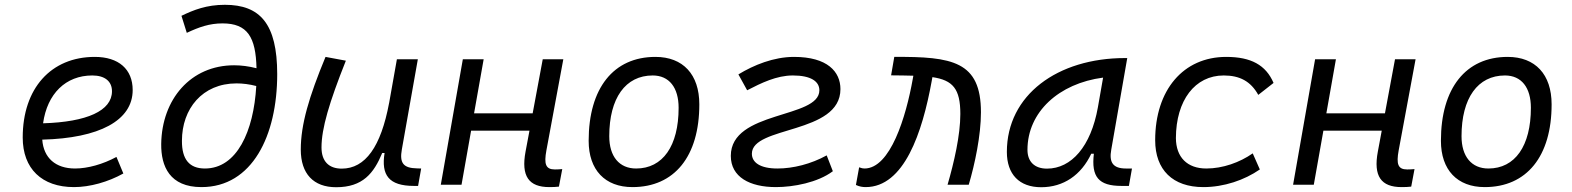

<svg xmlns="http://www.w3.org/2000/svg" viewBox="-20 -762 6485 792"><path d="M289.6 -66.9C209 -66.9 159.7 -110.8 154.3 -186C389.2 -191.9 527.3 -264.6 527.3 -390.6C527.3 -476.6 469.2 -527.3 371.1 -527.3C190.4 -527.3 73.7 -397.5 73.7 -194.8C73.7 -66.4 152.3 9.8 285.2 9.8C350.6 9.8 425.8 -11.2 488.8 -46.4L460.4 -114.7C404.8 -84.5 341.8 -66.9 289.6 -66.9ZM157.7 -253.4C174.8 -375.5 251 -450.7 360.8 -450.7C412.6 -450.7 441.9 -426.3 441.9 -385.7C441.9 -305.2 338.9 -258.8 157.7 -253.4Z M811 9.8C1020.5 9.8 1123.5 -202.6 1123.5 -456.1C1123.5 -664.1 1052.7 -742.2 907.7 -742.2C832 -742.2 779.3 -721.2 728.5 -696.8L750.5 -626.5C801.3 -650.4 844.2 -665.5 897.9 -665.5C1001 -665.5 1035.2 -608.9 1038.1 -480.5C1005.9 -488.8 975.1 -492.7 945.8 -492.7C766.6 -492.7 647.5 -352.5 645 -168C644 -75.7 680.2 9.8 811 9.8ZM1037.1 -407.2C1026.4 -219.7 957 -66.9 825.2 -66.9C761.2 -66.9 730 -104.5 730.5 -181.2C730.5 -313 814.5 -418 955.6 -418C981 -418 1008.8 -414.6 1037.1 -407.2Z M1366.7 10.3C1476.6 10.3 1522 -47.4 1556.6 -130.9H1566.4C1551.8 -40 1583.5 4.9 1687.5 4.9H1704.6L1717.3 -66.9L1700.7 -67.4C1643.6 -68.4 1627.4 -89.4 1637.7 -146L1703.6 -517.6H1617.2L1585 -336.4V-336.9C1551.3 -157.2 1487.3 -66.4 1389.6 -66.4C1335.9 -66.4 1306.2 -97.2 1306.2 -153.8C1306.2 -231.9 1337.9 -338.9 1406.7 -511.7L1322.8 -527.3C1254.4 -362.3 1220.7 -248 1220.7 -145C1220.7 -45.4 1272.9 10.3 1366.7 10.3Z M1798.3 0H1883.8L1923.3 -223.1H2164.1L2147.9 -136.7C2128.9 -35.2 2161.1 9.8 2246.1 9.8C2261.2 9.8 2273.9 9.3 2285.6 7.8L2299.3 -64.5C2288.6 -63.5 2278.8 -63 2269 -63C2230.5 -63 2223.6 -85.4 2233.9 -141.6L2303.7 -517.6H2218.8L2177.2 -294.4H1935.5L1975.1 -517.6H1889.2Z M2588.9 9.8C2762.2 9.8 2864.7 -117.2 2864.7 -331.5C2864.7 -455.1 2797.4 -527.3 2683.6 -527.3C2510.7 -527.3 2408.2 -398.4 2408.2 -181.2C2408.2 -61 2475.6 9.8 2588.9 9.8ZM2604 -66.9C2534.7 -66.9 2493.2 -116.2 2493.2 -200.2C2493.2 -357.4 2560.1 -450.7 2672.4 -450.7C2740.2 -450.7 2779.3 -400.9 2779.3 -317.4C2779.3 -159.7 2713.9 -66.9 2604 -66.9Z M3180.7 9.8C3252.9 9.8 3353 -8.8 3415.5 -55.7L3390.1 -121.1C3325.7 -85.4 3251.5 -66.9 3187 -66.9C3115.7 -66.9 3081.5 -91.8 3081.5 -127.9C3081.5 -243.7 3446.8 -207 3446.8 -394.5C3446.8 -465.8 3393.6 -527.3 3255.4 -527.3C3171.4 -527.3 3089.4 -493.7 3025.9 -455.1L3062 -389.6C3120.6 -419.9 3183.6 -450.7 3250.5 -450.7C3324.7 -450.7 3359.9 -426.3 3359.9 -389.6C3359.9 -271.5 2994.6 -307.1 2994.6 -119.1C2994.6 -31.7 3072.8 9.8 3180.7 9.8Z M3888.7 0H3976.1C4001.5 -85.9 4026.4 -203.6 4026.4 -298.8C4026.4 -509.3 3908.2 -528.8 3668.9 -527.3L3655.8 -451.2C3689.9 -450.7 3720.2 -450.7 3747.6 -449.7L3745.1 -436C3717.3 -279.8 3652.8 -66.9 3545.9 -66.9C3538.6 -66.9 3536.1 -67.9 3523.9 -71.8L3510.7 1C3525.4 7.8 3538.1 9.8 3550.8 9.8C3709.5 9.8 3784.7 -214.8 3823.2 -427.2L3826.2 -443.8C3910.6 -431.2 3941.4 -395.5 3941.4 -292C3941.4 -204.1 3915.5 -92.3 3888.7 0Z M4274.9 10.3C4366.7 10.3 4439.9 -39.6 4481.4 -127.9H4492.2C4481 -32.2 4511.7 4.9 4606 4.9H4636.7L4649.4 -66.9H4624.5C4570.8 -66.9 4554.2 -92.3 4564 -145L4629.9 -522.5H4620.6C4342.3 -522.5 4133.3 -370.1 4133.3 -135.3C4133.3 -43 4184.6 10.3 4274.9 10.3ZM4298.8 -66.4C4248 -66.4 4218.3 -94.7 4218.3 -144C4218.3 -299.8 4347.7 -418 4530.3 -441.9L4508.8 -319.3C4480 -157.7 4399.4 -66.4 4298.8 -66.4Z M4956.1 -66.9C4877.4 -66.9 4831.1 -113.3 4830.6 -192.4C4831.1 -348.1 4909.2 -450.7 5027.8 -450.7C5093.8 -450.7 5139.2 -426.8 5170.4 -370.6L5233.4 -419.9C5201.7 -493.7 5140.6 -527.3 5038.1 -527.3C4861.3 -527.3 4745.1 -391.1 4745.1 -183.6C4745.1 -61 4817.9 9.8 4943.8 9.8C5028.8 9.8 5113.3 -19 5176.8 -63L5147.5 -129.4C5093.8 -91.8 5023.9 -66.9 4956.1 -66.9Z M5314 0H5399.4L5439 -223.1H5679.7L5663.6 -136.7C5644.5 -35.2 5676.8 9.8 5761.7 9.8C5776.9 9.8 5789.6 9.3 5801.3 7.8L5814.9 -64.5C5804.2 -63.5 5794.4 -63 5784.7 -63C5746.1 -63 5739.3 -85.4 5749.5 -141.6L5819.3 -517.6H5734.4L5692.9 -294.4H5451.2L5490.7 -517.6H5404.8Z M6104.5 9.8C6277.8 9.8 6380.4 -117.2 6380.4 -331.5C6380.4 -455.1 6313 -527.3 6199.2 -527.3C6026.4 -527.3 5923.8 -398.4 5923.8 -181.2C5923.8 -61 5991.2 9.8 6104.5 9.8ZM6119.6 -66.9C6050.3 -66.9 6008.8 -116.2 6008.8 -200.2C6008.8 -357.4 6075.7 -450.7 6188 -450.7C6255.9 -450.7 6294.9 -400.9 6294.9 -317.4C6294.9 -159.7 6229.5 -66.9 6119.6 -66.9Z"/></svg>

Font: Cascadia Code SemiLight
Style: Italic
Weight: 350
Italic angle: -10°
Monospace: yes
Designer: Aaron Bell
Foundry: Saja Typeworks
Version: Version 2404.023